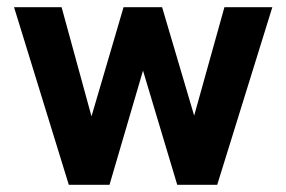

<svg xmlns="http://www.w3.org/2000/svg" viewBox="-20 -513 795 533"><path d="M19 -493H151L234 -190L323 -493H430L519 -192L603 -493H736L583 0H472L377 -317L284 0H171Z"/></svg>

Font: Hanken Grotesk
Style: Bold
Weight: 700
Designer: Alfredo Marco Pradil
Foundry: Hanken Design Co.
Version: Version 3.014